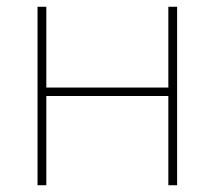

<svg xmlns="http://www.w3.org/2000/svg" viewBox="-20 -548 635 568"><path d="M117 -528V-289H478V-528H504V0H478V-264H117V0H91V-528Z"/></svg>

Font: Noto Sans UI Thin
Style: Regular
Weight: 250
Designer: Monotype Design Team
Foundry: Monotype Imaging Inc.
Version: Version 1.901